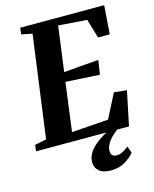

<svg xmlns="http://www.w3.org/2000/svg" viewBox="-151 -835 928 1155"><g transform="rotate(-15 313.0 -257.5)"><path d="M-12 0 -7 -39 65 -53.5 151 -689 84 -702.5 88.5 -743H611.5L598.5 -565H525.5L490.5 -684L312.5 -697L275 -416.5L492.5 -434.5L478.5 -345.5L267 -358L227 -55.5L456 -72L532.5 -222L611.5 -213.5L567 0ZM394.5 228Q346 228 321.5 206.5Q297 185 297 152Q297 121.5 312.2 96.2Q327.5 71 351.8 50.2Q376 29.5 404.2 12.8Q432.5 -4 458.5 -17L489 -28L517.5 -17Q485 4 462.2 26Q439.5 48 427.5 69.8Q415.5 91.5 415.5 111.5Q415 132 425 140.5Q435 149 451.5 149Q471.5 149 489 139.5Q506.5 130 526.5 114.5L541.5 156.5Q522 182 484 205Q446 228 394.5 228Z"/></g></svg>

Font: Merriweather 60pt ExtraBold
Style: Italic
Weight: 800
Italic angle: -7.8°
Version: Version 2.101